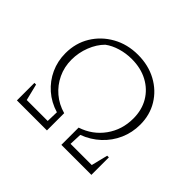

<svg xmlns="http://www.w3.org/2000/svg" viewBox="-146 -858 1063 1063"><g transform="rotate(45 385.0 -326.5)"><path d="M93 0V-137H106L130 -40H294L296 -110Q236 -128 191.5 -167Q147 -206 122.5 -259.5Q98 -313 98 -375Q98 -454 136 -516.5Q174 -579 240 -616Q306 -653 389 -653Q470 -653 534 -618.5Q598 -584 634.5 -524Q671 -464 671 -388Q671 -326 647 -271.5Q623 -217 579 -176Q535 -135 476 -113L473 -40H639L663 -137H676V0H441V-135Q523 -162 571.5 -229.5Q620 -297 620 -385Q620 -452 590 -503Q560 -554 506 -583Q452 -612 381 -612Q336 -612 294 -599.5Q252 -587 221 -564Q187 -530 167 -479Q147 -428 147 -373Q147 -316 170 -267.5Q193 -219 233.5 -184.5Q274 -150 328 -135V0Z"/></g></svg>

Font: Piazzolla ExtraLight
Style: Regular
Weight: 200
Designer: Juan Pablo del Peral
Foundry: Huerta Tipografica
Version: Version 1.330